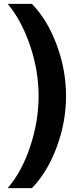

<svg xmlns="http://www.w3.org/2000/svg" viewBox="-20 -813 405 1000"><path d="M146 -793Q227 -710 275.5 -579Q324 -448 324 -313Q324 -178 275.5 -47Q227 84 146 167H20Q94 81 137.5 -50.5Q181 -182 181 -313Q181 -445 136.5 -576Q92 -707 20 -793Z"/></svg>

Font: Mona Sans
Style: Bold
Weight: 700
Designer: Deni Anggara
Foundry: GitHub
Version: Version 2.000;Glyphs 3.2.3 (3260)